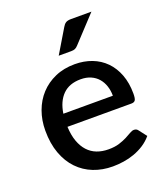

<svg xmlns="http://www.w3.org/2000/svg" viewBox="-135 -822 802 924"><g transform="rotate(-20 265.5 -360.0)"><path d="M281 -440Q222.5 -440 189 -406.5Q155.5 -373 146.5 -312.5H400Q400 -339.5 392.2 -362.8Q384.5 -386 369.5 -403.2Q354.5 -420.5 332.2 -430.2Q310 -440 281 -440ZM279 -518Q326 -518 366 -502.8Q406 -487.5 435 -458Q464 -428.5 480.2 -385.8Q496.5 -343 496.5 -288.5Q496.5 -263.5 491 -255Q485.5 -246.5 471 -246.5H143.5Q145.5 -203 157 -171.2Q168.5 -139.5 187.8 -118.5Q207 -97.5 233.8 -87.2Q260.5 -77 293.5 -77Q325 -77 348 -84.2Q371 -91.5 388 -100.2Q405 -109 417 -116.2Q429 -123.5 439 -123.5Q452 -123.5 459 -113.5L489.5 -74Q470.5 -51.5 446.5 -36Q422.5 -20.5 395.5 -10.8Q368.5 -1 340 3.2Q311.5 7.5 284.5 7.5Q231.5 7.5 186.2 -10.2Q141 -28 107.8 -62.5Q74.5 -97 55.8 -148Q37 -199 37 -265.5Q37 -318.5 53.8 -364.5Q70.5 -410.5 101.8 -444.5Q133 -478.5 177.8 -498.2Q222.5 -518 279 -518ZM441.5 -728 321 -598.5Q313 -589.5 305.2 -586Q297.5 -582.5 285 -582.5H221L293.5 -703.5Q300.5 -716 309.8 -722Q319 -728 337 -728Z"/></g></svg>

Font: Lato
Style: Regular
Weight: 600
Designer: Lukasz Dziedzic
Foundry: tyPoland Lukasz Dziedzic
Version: Version 2.006; 2014-01-15; ttfautohint (v1.4.1)